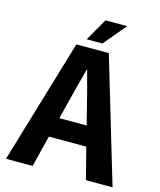

<svg xmlns="http://www.w3.org/2000/svg" viewBox="-130 -994 903 1086"><g transform="rotate(15 321.0 -451.0)"><path d="M227 -728H417L634 0H478L431 -184H212L166 0H10ZM289 -486 242 -300H402L355 -486L323 -606H321ZM276 -771 351 -902H478L368 -771Z"/></g></svg>

Font: Murecho SemiBold
Style: Regular
Weight: 600
Designer: Neil Summerour
Foundry: Positype
Version: Version 1.010; ttfautohint (v1.8.3)